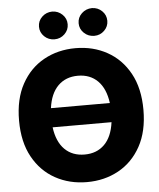

<svg xmlns="http://www.w3.org/2000/svg" viewBox="-62 -1004 884 1067"><g transform="rotate(-5 380.0 -470.5)"><path d="M380.4 9.8Q282.2 9.8 203.6 -33.7Q125 -77.1 79.1 -160.4Q33.2 -243.7 33.2 -363.3Q33.2 -483.4 79.1 -566.9Q125 -650.4 203.6 -693.8Q282.2 -737.3 380.4 -737.3Q478 -737.3 556.6 -693.8Q635.3 -650.4 681.2 -566.9Q727.1 -483.4 727.1 -363.3Q727.1 -243.2 681.2 -159.9Q635.3 -76.7 556.6 -33.4Q478 9.8 380.4 9.8ZM380.4 -583.5Q312.5 -583.5 269.5 -540.8Q226.6 -498 215.8 -417H544.4Q533.7 -498 491 -540.8Q448.2 -583.5 380.4 -583.5ZM380.4 -144Q448.2 -144 491 -186.5Q533.7 -229 544.4 -310.1H215.8Q226.6 -229 269.3 -186.5Q312 -144 380.4 -144ZM269.5 -796.4Q235.8 -796.4 212.4 -819.1Q189 -841.8 189 -873.5Q189 -905.8 212.4 -928.2Q235.8 -950.7 269.5 -951.2Q302.2 -950.7 325.7 -928.2Q349.1 -905.8 349.1 -873.5Q349.1 -841.8 325.7 -819.1Q302.2 -796.4 269.5 -796.4ZM491.2 -796.4Q457.5 -796.4 433.8 -819.1Q410.2 -841.8 410.2 -873.5Q410.2 -905.8 433.8 -928.2Q457.5 -950.7 491.2 -951.2Q523.9 -950.7 547.1 -928.2Q570.3 -905.8 570.3 -873.5Q570.3 -841.8 547.1 -819.1Q523.9 -796.4 491.2 -796.4Z"/></g></svg>

Font: Inter Tight ExtraBold
Style: Regular
Weight: 800
Designer: Rasmus Andersson
Foundry: rsms
Version: Version 3.004; ttfautohint (v1.8.4.7-5d5b)